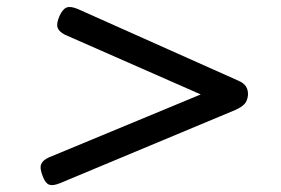

<svg xmlns="http://www.w3.org/2000/svg" viewBox="-20 -724 803 549"><path d="M151 -200Q131 -192 120.5 -196Q110 -200 103 -218Q93 -242 97.5 -254Q102 -266 120 -274L554 -454L165 -625Q148 -634 144.5 -645.5Q141 -657 150 -678Q159 -698 170.5 -702.5Q182 -707 203 -698L660 -494Q677 -487 683.5 -476.5Q690 -466 689 -451Q687 -435 679 -426.5Q671 -418 654 -410Z"/></svg>

Font: Playwrite GB S
Style: Italic
Weight: 400
Italic angle: -7°
Designer: Veronika Burian, José Scaglione
Foundry: TypeTogether
Version: Version 1.000